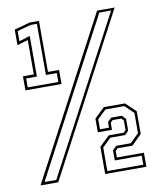

<svg xmlns="http://www.w3.org/2000/svg" viewBox="-80 -764 692 828"><g transform="rotate(-10 266.0 -350.0)"><path d="M37.5 -415V-476.5H85V-627L37.5 -613V-681L106.5 -700H147V-476.5H195.5V-415ZM49.5 -426H183.5V-465H136V-689H108.5L49 -672.5V-628L96.5 -643V-465H49.5ZM30.5 0 401.5 -700H478.5L108 0ZM50 -11.5H101.5L461 -690H409.5ZM313.5 0V-119L357.5 -161.5H423L433 -171.5V-213.5L423 -223.5H385.5L375.5 -213.5V-182.5H313.5V-242.5L357.5 -285H450.5L494.5 -243V-143.5L450.5 -100H385.5L375.5 -89.5V-61.5H494V0ZM325 -11H482.5V-50.5H364.5V-94.5L381.5 -111.5H445.5L483.5 -149V-237.5L446 -274H363L325 -237.5V-194H364.5V-218.5L381 -235H428L443.5 -218.5V-167L427.5 -150.5H363L325 -114Z"/></g></svg>

Font: Tourney ExtraLight
Style: Regular
Weight: 250
Designer: Tyler Finck
Foundry: Etcetera Type Co
Version: Version 1.015